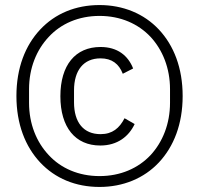

<svg xmlns="http://www.w3.org/2000/svg" viewBox="-20 -729 788 760"><path d="M374 11C279 11 198 -23 139 -86C80 -149 45 -238 45 -349C45 -460 80 -549 139 -612C198 -675 279 -709 374 -709C467 -709 550 -675 609 -612C668 -549 703 -460 703 -349C703 -238 668 -149 609 -86C550 -23 467 11 374 11ZM374 -32C457 -32 527 -63 576 -115C624 -167 653 -239 653 -322V-376C653 -459 624 -531 576 -583C527 -635 457 -666 374 -666C291 -666 221 -635 173 -583C124 -531 95 -459 95 -376V-322C95 -239 124 -167 173 -115C221 -63 291 -32 374 -32ZM377 -153C278 -153 219 -225 219 -348C219 -471 278 -543 378 -543C445 -543 487 -509 507 -458L466 -437C451 -476 423 -498 378 -498C311 -498 273 -451 273 -371V-324C273 -244 311 -198 378 -198C425 -198 453 -222 473 -261L513 -238C490 -189 445 -153 377 -153Z"/></svg>

Font: Plexus Sans Light
Style: Regular
Weight: 300
Version: Version 2.001;PS 002.001;hotconv 1.0.70;makeotf.lib2.5.58329